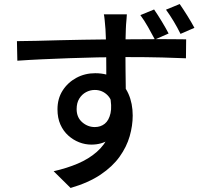

<svg xmlns="http://www.w3.org/2000/svg" viewBox="-20 -857 1040 952"><path d="M609 -786Q609 -779 607.5 -764Q606 -749 605 -734.5Q604 -720 604 -713Q603 -693 602.5 -660Q602 -627 602 -587Q602 -547 602.5 -506.5Q603 -466 603.5 -430Q604 -394 604 -370L507 -410Q507 -426 507 -456Q507 -486 507 -523Q507 -560 506.5 -597.5Q506 -635 505 -665.5Q504 -696 503 -712Q501 -737 499 -757.5Q497 -778 495 -786ZM64 -653Q106 -653 160 -654.5Q214 -656 273.5 -657.5Q333 -659 392.5 -660Q452 -661 506 -661.5Q560 -662 603 -662Q645 -662 690 -662.5Q735 -663 776 -663Q817 -663 850 -662.5Q883 -662 903 -662L902 -568Q858 -570 784.5 -572Q711 -574 601 -574Q534 -574 464 -572.5Q394 -571 324 -568.5Q254 -566 188.5 -563Q123 -560 66 -556ZM596 -360Q596 -287 576.5 -238Q557 -189 520.5 -164.5Q484 -140 433 -140Q402 -140 372.5 -151.5Q343 -163 318.5 -185Q294 -207 279.5 -239.5Q265 -272 265 -315Q265 -368 290.5 -408Q316 -448 358.5 -471Q401 -494 452 -494Q513 -494 554.5 -466.5Q596 -439 617 -391.5Q638 -344 638 -284Q638 -234 623 -181.5Q608 -129 573 -80Q538 -31 478.5 9Q419 49 330 75L246 -8Q312 -23 366 -46Q420 -69 459.5 -103.5Q499 -138 520 -185.5Q541 -233 541 -297Q541 -356 514.5 -383.5Q488 -411 450 -411Q427 -411 406.5 -400Q386 -389 373 -368Q360 -347 360 -316Q360 -275 387.5 -251Q415 -227 450 -227Q479 -227 499.5 -243.5Q520 -260 528 -295.5Q536 -331 524 -387ZM744 -810Q762 -784 782 -751Q802 -718 816 -691L748 -661Q732 -691 714 -723Q696 -755 676 -782ZM871 -837Q889 -811 909 -779Q929 -747 944 -719L875 -689Q860 -720 841 -751.5Q822 -783 803 -809Z"/></svg>

Font: Noto Sans JP Thin Medium
Style: Regular
Weight: 500
Version: Version 2.004-H2;hotconv 1.0.118;makeotfexe 2.5.65603